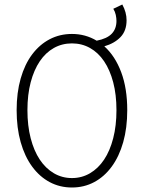

<svg xmlns="http://www.w3.org/2000/svg" viewBox="-20 -822 640 854"><path d="M300 12Q246 12 201 -12Q156 -36 123 -81Q90 -126 72 -189.5Q54 -253 54 -332Q54 -410 72 -473Q90 -536 123 -580Q156 -624 201 -647.5Q246 -671 300 -671Q360 -671 410 -641Q456 -650 477 -672Q498 -694 498 -729Q498 -741 495 -755.5Q492 -770 484 -783L524 -802Q543 -767 543 -732Q543 -685 516 -657Q489 -629 444 -616Q492 -573 519 -501Q546 -429 546 -332Q546 -253 528 -189.5Q510 -126 477 -81Q444 -36 399 -12Q354 12 300 12ZM300 -30Q344 -30 380.5 -51.5Q417 -73 443 -112Q469 -151 483.5 -207Q498 -263 498 -332Q498 -401 483.5 -456Q469 -511 443 -549.5Q417 -588 380.5 -608.5Q344 -629 300 -629Q256 -629 219.5 -608.5Q183 -588 157 -549.5Q131 -511 116.5 -456Q102 -401 102 -332Q102 -263 116.5 -207Q131 -151 157 -112Q183 -73 219.5 -51.5Q256 -30 300 -30Z"/></svg>

Font: Source Code Pro Light
Style: Regular
Weight: 300
Monospace: yes
Designer: Paul D. Hunt, Teo Tuominen
Foundry: Adobe Systems Incorporated
Version: Version 2.030;PS 1.000;hotconv 16.6.51;makeotf.lib2.5.65220